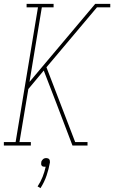

<svg xmlns="http://www.w3.org/2000/svg" viewBox="-26 -755 592 996"><path d="M-6 0V-18H55L171 -717H112V-735H252V-717H191L127 -330L468 -735H546V-717H477L215 -406L364 -18H428V0H350L267 -218L201 -389L121 -293L75 -18H134V0ZM184 221 169 212Q185 188 195 162.5Q205 137 211 110Q210 110 208.5 110Q207 110 206 110Q202 110 197.5 109Q193 108 190.5 104.5Q188 101 187.5 96.5Q187 92 188 88Q188 83 190.5 79Q193 75 196.5 71.5Q200 68 204.5 66.5Q209 65 214 65Q218 65 222.5 66.5Q227 68 229.5 71.5Q232 75 232.5 79Q233 83 233 88Q227 122 215.5 156Q204 190 184 221Z"/></svg>

Font: Iosevka Slab Thin Oblique
Style: Regular
Weight: 100
Italic angle: -9°
Monospace: yes
Designer: Belleve Invis
Foundry: Belleve Invis
Version: Version 11.1.0; ttfautohint (v1.8.3)